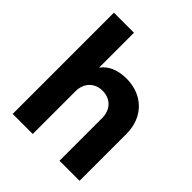

<svg xmlns="http://www.w3.org/2000/svg" viewBox="-208 -886 1015 1015"><g transform="rotate(45 299.5 -378.5)"><path d="M55 0H205V-319C205 -382 246 -423 305 -423C364 -423 405 -382 405 -319V0H555V-351C555 -475 471 -558 348 -558C287 -558 235 -538 205 -496V-757H55Z"/></g></svg>

Font: Mluvka ExtraBold
Style: Regular
Weight: 800
Designer: Modified by Jiří Krblich, Original typeface by Gumpita Rahayu
Foundry: Gumpita Rahayu & Jiří Krblich
Version: Version 2.000;Glyphs 3.1.1 (3134)